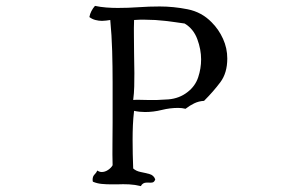

<svg xmlns="http://www.w3.org/2000/svg" viewBox="-20 -673 1040 653"><path d="M753 -474Q753 -425 729.5 -393.5Q706 -362 674 -330Q656 -329 640.5 -321.5Q625 -314 611 -303Q599 -306 586 -306Q558 -306 530 -299Q502 -292 473 -292Q464 -292 454.5 -293Q445 -294 436 -296Q433 -271 432 -247Q431 -223 431 -198Q431 -173 431.5 -149Q432 -125 433 -100Q443 -91 458.5 -88Q474 -85 488.5 -81Q503 -77 508 -63Q505 -54 499 -52.5Q493 -51 485 -52Q481 -52 479 -52Q465 -52 459 -40Q439 -45 419 -46Q399 -47 378 -46Q373 -46 368 -46Q363 -46 358 -46Q342 -46 326 -47.5Q310 -49 296 -55Q295 -57 295 -62Q295 -73 301.5 -79.5Q308 -86 311 -93Q318 -88 326 -88Q337 -88 347.5 -95Q358 -102 363 -111Q362 -147 362.5 -183.5Q363 -220 363 -256Q363 -274 363 -292Q363 -310 363 -328V-393Q363 -446 361.5 -499.5Q360 -553 355 -605Q348 -604 341 -603Q334 -602 327 -602Q316 -602 304.5 -605Q293 -608 284 -615Q286 -626 291 -635.5Q296 -645 303 -653Q322 -649 341.5 -647.5Q361 -646 380 -646Q416 -646 451.5 -648.5Q487 -651 523 -651Q570 -651 618 -641.5Q666 -632 700 -597Q724 -573 738.5 -541Q753 -509 753 -474ZM664 -471Q664 -505 651 -540Q638 -575 608 -593Q575 -598 541.5 -602Q508 -606 474 -606Q464 -606 455 -606Q446 -606 436 -605Q435 -577 435.5 -548.5Q436 -520 436 -492Q436 -475 436.5 -458Q437 -441 437 -424Q437 -402 436.5 -379Q436 -356 433 -333Q444 -334 455.5 -333.5Q467 -333 479 -333Q515 -332 552.5 -335Q590 -338 618 -360Q644 -380 654 -410Q664 -440 664 -471Z"/></svg>

Font: Yuji Mai
Style: Regular
Weight: 400
Designer: Kataoka Yuji
Foundry: Kinuta Font Factory
Version: Version 3.002